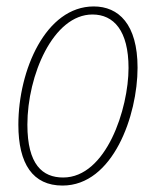

<svg xmlns="http://www.w3.org/2000/svg" viewBox="-20 -566 484 596"><path d="M174 10C331 10 407 -208 407 -356C407 -491 348 -546 271 -546C122 -546 37 -348 37 -179C37 -57 82 10 174 10ZM176 -15C112 -15 65 -55 65 -179C65 -332 145 -521 267 -521C333 -521 379 -471 379 -355C379 -229 310 -15 176 -15Z"/></svg>

Font: Noto Serif Condensed Thin
Style: Italic
Weight: 100
Width: 3
Italic angle: -12°
Designer: Monotype Design Team
Foundry: Monotype Imaging Inc.
Version: Version 2.013